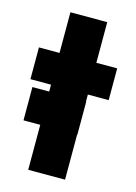

<svg xmlns="http://www.w3.org/2000/svg" viewBox="-99 -675 517 730"><g transform="rotate(15 159.0 -310.0)"><path d="M20 -177H232V-308H20ZM5 -460V-335H313V-460ZM86 -620V0H231V-620Z"/></g></svg>

Font: Glinicke Jost Bold
Style: Bold
Weight: 700
Version: Version 3.710